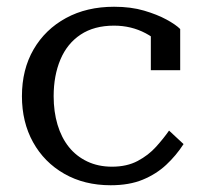

<svg xmlns="http://www.w3.org/2000/svg" viewBox="-20 -539 597 569"><path d="M312 -45Q356 -45 388 -62Q420 -79 442.5 -104Q465 -129 481 -152L524 -112Q502 -78 472.5 -50.5Q443 -23 403 -6.5Q363 10 308 10Q230 10 170.5 -24Q111 -58 78 -117.5Q45 -177 45 -254Q45 -333 79.5 -392.5Q114 -452 175.5 -485.5Q237 -519 318 -519Q368 -519 407 -507.5Q446 -496 473.5 -481Q501 -466 514 -453V-331H427V-444Q438 -442 447 -437.5Q456 -433 462.5 -425.5Q469 -418 471.5 -408Q474 -398 472 -385Q454 -418 411.5 -440.5Q369 -463 318 -463Q259 -463 219 -436.5Q179 -410 159 -362.5Q139 -315 139 -254Q139 -208 150.5 -169.5Q162 -131 184 -103.5Q206 -76 238.5 -60.5Q271 -45 312 -45Z"/></svg>

Font: Roboto Serif 28pt
Style: Regular
Weight: 400
Designer: Greg Gazdowicz
Foundry: Commercial Type
Version: Version 1.008